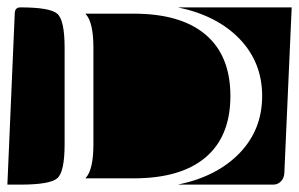

<svg xmlns="http://www.w3.org/2000/svg" viewBox="-20 -510 810 520"><path d="M0 -10 20 -475Q21 -490 35 -490Q116 -490 135.5 -472.5Q155 -455 155 -380V-120Q155 -45 135.5 -27.5Q116 -10 35 -10ZM462 -10Q568 -32 629 -95.5Q690 -159 690 -250Q690 -341 629 -404.5Q568 -468 462 -490H770L750 -40Q749 -27 740.5 -18.5Q732 -10 720 -10ZM212 -27V-28Q233 -50 233 -120V-380Q233 -450 212 -472V-473H342Q470 -473 537 -416Q604 -359 604 -250Q604 -141 537 -84Q470 -27 342 -27Z"/></svg>

Font: PrimecolorCV1
Style: Medium
Weight: 500
Designer: gluk
Foundry: gluk
Version: Version 0.672